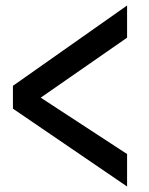

<svg xmlns="http://www.w3.org/2000/svg" viewBox="-20 -715 543 698"><path d="M442 -695 27 -403V-320L442 -37V-155L128 -360L442 -578Z"/></svg>

Font: Bithumb Trading Sans Semibold
Style: Regular
Weight: 600
Designer: Ham Hyungwon
Foundry: Bithumb
Version: Version 0.500;FEAKit 1.0